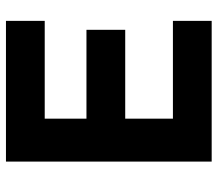

<svg xmlns="http://www.w3.org/2000/svg" viewBox="-63 -667 730 644"><g transform="rotate(-90 302.0 -345.0)"><path d="M82 0V-690H554V-560H226V-420H524V-290H226V-130H554V0Z"/></g></svg>

Font: Oxanium
Style: Bold
Weight: 700
Designer: Severin Meyer
Version: Version 2.000